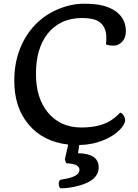

<svg xmlns="http://www.w3.org/2000/svg" viewBox="-20 -778 751 1043"><path d="M403.8 54.2Q516.1 56.6 516.1 130.9Q516.1 207.5 389.6 235.4Q344.2 245.6 308.6 244.6Q299.3 238.8 299.3 219.7Q299.3 199.2 313.2 197.3Q327.1 195.3 344.2 191.9Q361.3 188.5 376 182.6Q411.6 168.5 411.6 144.5Q411.6 111.8 344.2 109.4Q338.9 109.4 335.7 98.9Q332.5 88.4 332.5 86.9L350.6 7.3Q213.9 -8.3 135.7 -101.6Q57.6 -193.8 57.6 -338.4Q57.6 -435.1 88.4 -512.7Q119.1 -590.3 172.4 -644.8Q225.6 -699.2 296.6 -728.5Q367.7 -757.8 434.8 -757.8Q502 -757.8 542.5 -746.6Q583 -735.4 609.9 -715.8Q663.6 -675.8 663.6 -609.4Q663.6 -558.6 626 -537.6Q613.3 -530.3 598.6 -530.3Q568.4 -530.3 555.7 -537.1Q557.6 -550.8 557.6 -577.1Q557.6 -603.5 547.4 -625.2Q537.1 -647 519.5 -659.2Q488.8 -680.2 427 -680.2Q365.2 -680.2 318.1 -658Q271 -635.7 239.3 -595.7Q175.3 -515.1 175.3 -376.5Q175.3 -245.1 240.2 -167Q307.6 -85.4 422.4 -85.4Q535.2 -85.4 598.1 -134.8Q617.2 -149.4 632.8 -166.5Q647.5 -162.1 656.7 -140.6Q659.7 -133.3 659.7 -124Q659.7 -114.7 652.1 -100.8Q644.5 -86.9 629.9 -72.3Q615.2 -57.6 594 -43.2Q572.8 -28.8 544.9 -17.6Q481.9 8.8 410.6 9.8Z"/></svg>

Font: Quando
Style: Regular
Weight: 400
Version: Version 1.002